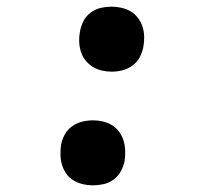

<svg xmlns="http://www.w3.org/2000/svg" viewBox="-20 -548 640 576"><path d="M258 8Q243 8 228.5 4.5Q214 1 201 -6.5Q188 -14 179.5 -26Q171 -38 166.5 -52Q162 -66 161.5 -81.5Q161 -97 163 -113Q166 -129 174 -144Q182 -159 196 -169Q210 -179 226.5 -183Q243 -187 259 -187Q274 -187 289 -183.5Q304 -180 316.5 -172Q329 -164 337.5 -152.5Q346 -141 350.5 -126.5Q355 -112 355.5 -96.5Q356 -81 354 -66Q351 -50 343 -35Q335 -20 321 -9.5Q307 1 290.5 4.5Q274 8 258 8ZM315 -333Q300 -333 285 -336.5Q270 -340 257.5 -348Q245 -356 236 -367.5Q227 -379 222.5 -393.5Q218 -408 217.5 -423.5Q217 -439 220 -454Q223 -470 230.5 -485Q238 -500 252.5 -510.5Q267 -521 283 -524.5Q299 -528 315 -528Q330 -528 345 -524.5Q360 -521 372.5 -513.5Q385 -506 394 -494Q403 -482 407.5 -468Q412 -454 412.5 -438.5Q413 -423 410 -407Q407 -391 399 -376Q391 -361 377 -351Q363 -341 347 -337Q331 -333 315 -333Z"/></svg>

Font: Iosevka Extended
Style: Bold Italic
Weight: 700
Width: 7
Italic angle: -9°
Monospace: yes
Designer: Belleve Invis
Foundry: Belleve Invis
Version: Version 32.5.0; ttfautohint (v1.8.4)